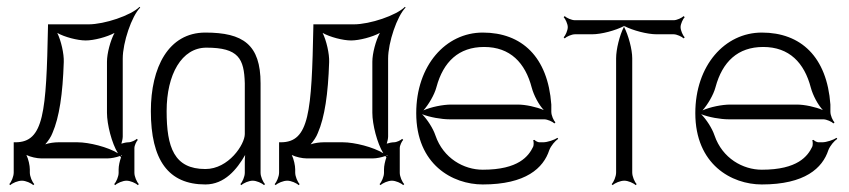

<svg xmlns="http://www.w3.org/2000/svg" viewBox="-20 -527 2476 560"><path d="M333 -73C334 -73 335 -75 336 -75C336 -74 335 -73 335 -72ZM112 -106C120 -115 129 -128 133 -139C153 -185 163 -253 166 -346C167 -370 158 -409 147 -431C168 -419 206 -409 230 -409C254 -409 292 -419 314 -431C302 -409 292 -371 292 -347V-198C292 -164 306 -109 324 -80C295 -98 240 -112 206 -112H150C139 -112 123 -110 112 -106ZM7 10 10 13C16 7 32 0 44 0C55 0 71 7 77 13L80 10C74 4 67 -12 67 -24V-33C67 -44 63 -63 57 -75C69 -69 88 -65 100 -65H294C304 -65 319 -68 330 -72C331 -71 332 -69 333 -68C329 -57 326 -43 326 -33V-23C326 -12 319 4 313 10L316 13C322 7 338 0 349 0C360 0 376 7 382 13L385 10C379 4 372 -12 372 -23V-95C372 -103 378 -115 382 -119L379 -122C375 -118 363 -112 355 -112C349 -112 340 -110 334 -108C336 -114 338 -123 338 -129V-356C338 -403 364 -480 389 -505L387 -507C362 -482 285 -456 238 -456H120V-451C115 -199 108 -112 25 -112H20V-24C20 -12 13 4 7 10Z M466 -203C466 -310 510 -388 582 -388C676 -388 692 -356 694 -284V-136C694 -106 647 -34 579 -34C488 -34 466 -97 466 -203ZM420 -203C420 -60 471 11 579 11C635 11 671 -33 695 -75C694 -67 694 -58 694 -50V-23C694 -12 687 4 681 10L684 13C690 7 706 0 717 0C728 0 744 7 750 13L753 10C747 4 740 -12 740 -23V-284C740 -397 689 -432 579 -432C471 -432 420 -330 420 -203Z M1107 -73C1108 -73 1109 -75 1110 -75C1110 -74 1109 -73 1109 -72ZM886 -106C894 -115 903 -128 907 -139C927 -185 937 -253 940 -346C941 -370 932 -409 921 -431C942 -419 980 -409 1004 -409C1028 -409 1066 -419 1088 -431C1076 -409 1066 -371 1066 -347V-198C1066 -164 1080 -109 1098 -80C1069 -98 1014 -112 980 -112H924C913 -112 897 -110 886 -106ZM781 10 784 13C790 7 806 0 818 0C829 0 845 7 851 13L854 10C848 4 841 -12 841 -24V-33C841 -44 837 -63 831 -75C843 -69 862 -65 874 -65H1068C1078 -65 1093 -68 1104 -72C1105 -71 1106 -69 1107 -68C1103 -57 1100 -43 1100 -33V-23C1100 -12 1093 4 1087 10L1090 13C1096 7 1112 0 1123 0C1134 0 1150 7 1156 13L1159 10C1153 4 1146 -12 1146 -23V-95C1146 -103 1152 -115 1156 -119L1153 -122C1149 -118 1137 -112 1129 -112C1123 -112 1114 -110 1108 -108C1110 -114 1112 -123 1112 -129V-356C1112 -403 1138 -480 1163 -505L1161 -507C1136 -482 1059 -456 1012 -456H894V-451C889 -199 882 -112 799 -112H794V-24C794 -12 787 4 781 10Z M1215 -205C1230 -222 1247 -250 1253 -273C1273 -347 1318 -390 1392 -390C1468 -390 1512 -344 1531 -271C1537 -249 1551 -222 1566 -206C1545 -215 1513 -222 1490 -222H1296C1272 -222 1237 -215 1215 -205ZM1194 -197C1194 -47 1300 11 1388 11C1514 11 1565 -37 1582 -89C1587 -102 1599 -116 1608 -122L1606 -125C1597 -119 1577 -112 1564 -112H1553C1549 -112 1541 -116 1539 -119L1535 -118C1537 -114 1537 -103 1535 -99C1522 -72 1493 -32 1388 -32C1333 -32 1273 -65 1250 -132C1243 -153 1226 -179 1211 -194C1233 -185 1268 -179 1291 -179H1567C1577 -179 1592 -172 1597 -167L1600 -170C1595 -175 1588 -190 1588 -201V-222C1578 -361 1502 -432 1388 -432C1280 -432 1194 -336 1194 -197Z M1624 -418 1627 -415C1632 -420 1647 -427 1657 -427H1707C1734 -427 1775 -438 1800 -451C1800 -452 1799 -451 1799 -452C1800 -452 1800 -451 1801 -451C1802 -451 1801 -452 1802 -452C1802 -451 1801 -452 1801 -451C1826 -438 1868 -427 1895 -427H1945C1954 -427 1969 -420 1974 -415L1977 -418C1972 -423 1965 -438 1965 -448C1965 -457 1972 -472 1977 -477L1974 -480C1969 -475 1954 -468 1945 -468H1657C1647 -468 1632 -475 1627 -480L1624 -477C1629 -472 1636 -457 1636 -448C1636 -438 1629 -423 1624 -418ZM1800 -449C1800 -450 1801 -450 1801 -451C1801 -451 1800 -451 1800 -451ZM1764 10 1767 13C1773 7 1789 0 1801 0C1812 0 1828 7 1834 13L1837 10C1831 4 1824 -12 1824 -24V-357C1824 -383 1813 -424 1800 -449C1787 -424 1777 -383 1777 -357V-24C1777 -12 1770 4 1764 10Z M2029 -205C2044 -222 2061 -250 2067 -273C2087 -347 2132 -390 2206 -390C2282 -390 2326 -344 2345 -271C2351 -249 2365 -222 2380 -206C2359 -215 2327 -222 2304 -222H2110C2086 -222 2051 -215 2029 -205ZM2008 -197C2008 -47 2114 11 2202 11C2328 11 2379 -37 2396 -89C2401 -102 2413 -116 2422 -122L2420 -125C2411 -119 2391 -112 2378 -112H2367C2363 -112 2355 -116 2353 -119L2349 -118C2351 -114 2351 -103 2349 -99C2336 -72 2307 -32 2202 -32C2147 -32 2087 -65 2064 -132C2057 -153 2040 -179 2025 -194C2047 -185 2082 -179 2105 -179H2381C2391 -179 2406 -172 2411 -167L2414 -170C2409 -175 2402 -190 2402 -201V-222C2392 -361 2316 -432 2202 -432C2094 -432 2008 -336 2008 -197Z"/></svg>

Font: Armata Saber
Style: Rg
Weight: 400
Designer: Jasper
Foundry: Cannot Into Space Fonts
Version: Version 0.970